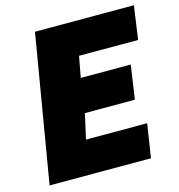

<svg xmlns="http://www.w3.org/2000/svg" viewBox="-106 -805 835 898"><g transform="rotate(-15 311.5 -356.0)"><path d="M144 -712H623L600 -550H314L295 -448H537L513 -284H271L244 -163H540L515 0H24Z"/></g></svg>

Font: Nebula Sans Black
Style: Regular
Weight: 900
Italic angle: -9°
Designer: Paul D. Hunt for Adobe (as Source Sans)
Foundry: Nebula Entertainment & Broadcasting LLC
Version: Version 1.010